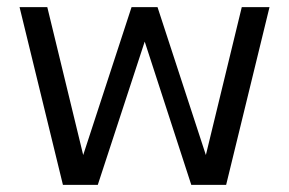

<svg xmlns="http://www.w3.org/2000/svg" viewBox="-20 -520 813 540"><path d="M113 -500 214 -84 350 -500H423L559 -84L660 -500H738L616 0H518L387 -403L255 0H157L35 -500Z"/></svg>

Font: MedMera Sans
Style: Regular
Weight: 400
Designer: Kasper Nordkvist
Foundry: UNCUT.wtf
Version: Version 1.300